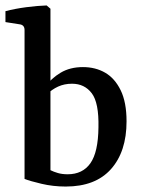

<svg xmlns="http://www.w3.org/2000/svg" viewBox="-26 -674 522 704"><path d="M64 -564Q64 -583 45 -585L-6 -593V-633Q28 -642 69.5 -647.5Q111 -653 145 -654L159 -642V-50Q171 -44 186.5 -39.5Q202 -35 222 -35Q277 -35 305.5 -75.5Q334 -116 335 -207Q337 -297 310.5 -332Q284 -367 238 -367Q210 -367 187 -356.5Q164 -346 145 -327L139 -355Q162 -387 196.5 -407.5Q231 -428 278 -428Q324 -428 359.5 -407.5Q395 -387 416.5 -343Q438 -299 438 -229Q438 -118 381 -54Q324 10 215 10Q169 10 126.5 0Q84 -10 64 -18Z"/></svg>

Font: Yrsa Medium
Style: Regular
Weight: 500
Designer: Anna Giedrys (Yrsa+Rasa design), David Brezina (Yrsa art-direction, Rasa art-direction, design)
Foundry: Rosetta Type Foundry
Version: Version 2.004